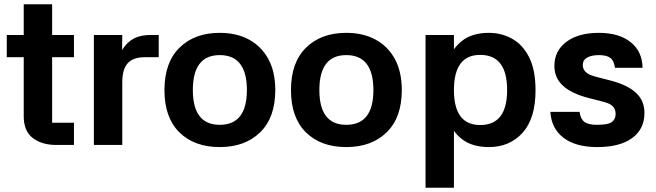

<svg xmlns="http://www.w3.org/2000/svg" viewBox="-20 -684 3094 906"><path d="M329 -414H226V-105H329V0H245Q178 0 135 -32.5Q92 -65 92 -135V-414H12V-519H92V-664H226V-519H329Z M557 0H423V-519H557L556 -448Q579 -485 611 -502Q643 -519 691 -519H729V-414H662Q609 -414 583 -386Q557 -358 557 -295Z M1017 10Q897 10 826.5 -59.5Q756 -129 756 -259Q756 -389 827 -459Q898 -529 1017 -529Q1096 -529 1154.5 -497.5Q1213 -466 1246 -406Q1279 -346 1279 -259Q1279 -129 1207.5 -59.5Q1136 10 1017 10ZM1017 -95Q1145 -95 1145 -259Q1145 -424 1017 -424Q890 -424 890 -259Q890 -95 1017 -95Z M1614 10Q1494 10 1423.5 -59.5Q1353 -129 1353 -259Q1353 -389 1424 -459Q1495 -529 1614 -529Q1693 -529 1751.5 -497.5Q1810 -466 1843 -406Q1876 -346 1876 -259Q1876 -129 1804.5 -59.5Q1733 10 1614 10ZM1614 -95Q1742 -95 1742 -259Q1742 -424 1614 -424Q1487 -424 1487 -259Q1487 -95 1614 -95Z M2122 -519V202H1988V-519ZM2287 10Q2210 10 2162.5 -25.5Q2115 -61 2094 -121.5Q2073 -182 2073 -258Q2073 -335 2094 -396Q2115 -457 2162.5 -493Q2210 -529 2287 -529Q2347 -529 2397 -501Q2447 -473 2477 -413.5Q2507 -354 2507 -258Q2507 -125 2446 -57.5Q2385 10 2287 10ZM2246 -94Q2373 -94 2373 -259Q2373 -425 2246 -425Q2122 -425 2122 -259Q2122 -94 2246 -94Z M2882 -364Q2877 -399 2859 -411.5Q2841 -424 2806 -424Q2772 -424 2751 -412.5Q2730 -401 2730 -377Q2730 -358 2743.5 -344.5Q2757 -331 2791 -322L2861 -304Q2939 -284 2980 -247Q3021 -210 3021 -151Q3021 -75 2963 -32.5Q2905 10 2798 10Q2697 10 2639.5 -33.5Q2582 -77 2577 -156H2715Q2719 -123 2737.5 -109Q2756 -95 2796 -95Q2850 -95 2867.5 -108.5Q2885 -122 2885 -146Q2885 -168 2872 -182Q2859 -196 2826 -204L2756 -222Q2678 -242 2637 -279Q2596 -316 2596 -373Q2596 -444 2652.5 -486.5Q2709 -529 2806 -529Q2901 -529 2956 -485Q3011 -441 3012 -364Z"/></svg>

Font: 42dot Sans ExtraBold
Style: Regular
Weight: 800
Designer: 42dot
Version: Version 1.000